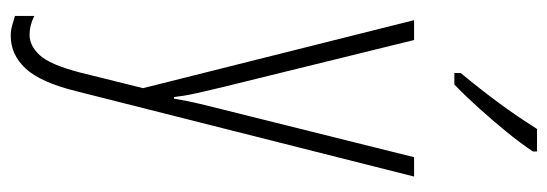

<svg xmlns="http://www.w3.org/2000/svg" viewBox="-360 -444 1046 367"><g transform="rotate(90 163.5 -261.0)"><path d="M19 -529H57L148 -159Q155 -130 158.5 -114Q162 -98 163.5 -88.5Q165 -79 166 -70H169Q174 -99 179 -119.5Q184 -140 189 -160L281 -529H318L155 116Q138 185 111.5 213.5Q85 242 49 242Q39 242 30 239.5Q21 237 11 234V197Q29 206 47 206Q68 206 86 186.5Q104 167 119 110L149 -11ZM270 -756Q254 -732 231.5 -704.5Q209 -677 185 -650.5Q161 -624 142 -606H120V-618Q153 -658 178 -692Q203 -726 227 -764H270Z"/></g></svg>

Font: Noto Sans Arabic UI XCn XLt
Style: Regular
Weight: 200
Width: 2
Designer: Monotype Design Team, Nadine Chahine and Nizar Qandah
Foundry: Monotype Imaging Inc.
Version: Version 2.010; ttfautohint (v1.8.4.7-5d5b)